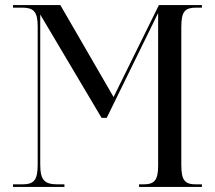

<svg xmlns="http://www.w3.org/2000/svg" viewBox="-20 -734 844 754"><path d="M31 0H233V-10H208C154 -10 138 -26 138 -90V-677L379 -271H399L601 -683V-83C601 -24 585 -10 542 -10H526V0H773V-10H751C707 -10 692 -24 692 -86V-628C692 -690 707 -704 751 -704H773V-714H604L426 -353L217 -714H31V-704H66C111 -704 128 -690 128 -630V-89C128 -26 114 -10 66 -10H31Z"/></svg>

Font: Noto Serif Display Condensed
Style: Regular
Weight: 400
Width: 3
Designer: Monotype Design Team
Foundry: Monotype Imaging Inc.
Version: Version 2.009